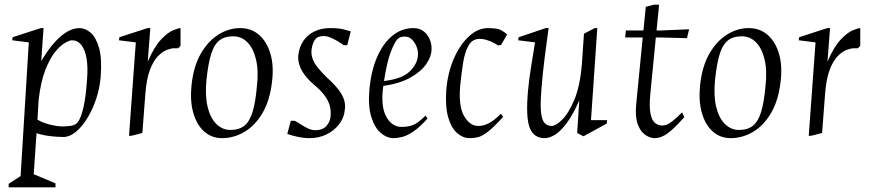

<svg xmlns="http://www.w3.org/2000/svg" viewBox="-20 -580 3710 820"><path d="M17 220V205L68 172L103 -399L32 -408L34 -421L154 -460H166L156 -319Q186 -369 214 -400Q242 -431 268.5 -445.5Q295 -460 319 -460Q344 -460 367 -440.5Q390 -421 403 -375.5Q416 -330 410 -252Q406 -203 390.5 -157Q375 -111 352.5 -74.5Q330 -38 303.5 -16.5Q277 5 251 5Q226 5 195.5 1.5Q165 -2 136 -11L124 164L217 203V220ZM249 -40Q260 -40 281 -42.5Q302 -45 312 -58Q326 -76 336.5 -121.5Q347 -167 352 -245Q356 -298 349 -334Q342 -370 326.5 -389Q311 -408 287 -408Q277 -408 257 -396.5Q237 -385 214.5 -357Q192 -329 173 -279.5Q154 -230 145 -154L140 -69Q161 -56 192.5 -48Q224 -40 249 -40Z M531 0 560 -399 488 -408 490 -421 610 -460H622L611 -317Q639 -381 668 -411.5Q697 -442 720 -451Q743 -460 751 -460V-384L741 -374Q737 -374 733 -374Q729 -374 724 -374Q712 -374 693 -367Q674 -360 654.5 -340Q635 -320 620.5 -282Q606 -244 601 -182L588 -12L541 0Z M928 10Q884 10 852 -18.5Q820 -47 805.5 -98Q791 -149 798 -217Q807 -299 838.5 -352.5Q870 -406 914 -433Q958 -460 1005 -460Q1053 -460 1086 -431.5Q1119 -403 1134.5 -352Q1150 -301 1142 -233Q1133 -152 1101.5 -98Q1070 -44 1024.5 -17Q979 10 928 10ZM964 -25Q1001 -25 1023.5 -43Q1046 -61 1058.5 -101.5Q1071 -142 1077 -209Q1085 -277 1073.5 -325.5Q1062 -374 1036.5 -399.5Q1011 -425 976 -425Q939 -425 916.5 -407Q894 -389 881.5 -348.5Q869 -308 862 -240Q855 -173 866.5 -124.5Q878 -76 904 -50.5Q930 -25 964 -25Z M1303 10Q1277 10 1250 4Q1223 -2 1207 -8L1222 -64H1239Q1254 -56 1268.5 -46.5Q1283 -37 1297.5 -30.5Q1312 -24 1326 -24Q1360 -24 1375.5 -43.5Q1391 -63 1392 -85Q1394 -110 1387.5 -131.5Q1381 -153 1364.5 -174.5Q1348 -196 1319 -220Q1296 -240 1280.5 -261Q1265 -282 1258.5 -303Q1252 -324 1254 -344Q1258 -380 1276 -406Q1294 -432 1323.5 -446Q1353 -460 1388 -460Q1425 -460 1443.5 -455.5Q1462 -451 1478 -446L1463 -387H1448Q1437 -395 1422 -404Q1407 -413 1391.5 -419.5Q1376 -426 1363 -426Q1336 -426 1325.5 -411Q1315 -396 1311 -371Q1308 -349 1315 -329.5Q1322 -310 1337 -291.5Q1352 -273 1373 -252Q1421 -209 1439 -177.5Q1457 -146 1453 -114Q1450 -77 1428 -49Q1406 -21 1373.5 -5.5Q1341 10 1303 10Z M1659 10Q1633 10 1607 -11.5Q1581 -33 1566 -80Q1551 -127 1558 -203Q1566 -281 1591.5 -338.5Q1617 -396 1656.5 -428Q1696 -460 1746 -460Q1782 -460 1803.5 -432Q1825 -404 1823 -366Q1822 -338 1800 -306Q1778 -274 1732.5 -248.5Q1687 -223 1617 -213Q1605 -128 1629 -83Q1653 -38 1695 -38Q1725 -38 1746 -47Q1767 -56 1797 -86L1806 -74Q1773 -37 1746.5 -19Q1720 -1 1699 4.5Q1678 10 1659 10ZM1620 -234Q1698 -243 1731 -276Q1764 -309 1765 -346Q1766 -363 1759 -381Q1752 -399 1739 -411.5Q1726 -424 1708 -424Q1701 -424 1692 -421.5Q1683 -419 1676 -411Q1664 -397 1648.5 -357Q1633 -317 1620 -234Z M1986 10Q1957 10 1932 -12Q1907 -34 1894 -79.5Q1881 -125 1886 -195Q1892 -269 1918 -329Q1944 -389 1982.5 -424.5Q2021 -460 2064 -460Q2086 -460 2103.5 -457Q2121 -454 2146 -433L2120 -388L2107 -386Q2097 -393 2084.5 -399Q2072 -405 2058 -409.5Q2044 -414 2029 -414Q1997 -414 1981 -385.5Q1965 -357 1958 -312.5Q1951 -268 1946 -220Q1937 -129 1961.5 -85.5Q1986 -42 2023 -42Q2043 -42 2065.5 -52.5Q2088 -63 2119 -94L2129 -81Q2089 -37 2064.5 -18Q2040 1 2022.5 5.5Q2005 10 1986 10Z M2306 10Q2259 10 2242 -35Q2225 -80 2235 -192Q2240 -245 2248 -294Q2256 -343 2265 -399L2193 -408L2195 -421L2311 -460H2323Q2315 -403 2306 -332.5Q2297 -262 2292 -194Q2287 -130 2291 -97.5Q2295 -65 2307 -53.5Q2319 -42 2336 -42Q2353 -42 2380.5 -68.5Q2408 -95 2432.5 -153Q2457 -211 2465 -305Q2467 -338 2469.5 -370.5Q2472 -403 2474 -436L2520 -460H2531L2504 -67H2573L2571 -52L2472 2L2445 -12L2454 -151Q2426 -88 2399.5 -53Q2373 -18 2349.5 -4Q2326 10 2306 10Z M2776 10Q2757 10 2736.5 -3.5Q2716 -17 2704 -48.5Q2692 -80 2697 -134L2725 -420H2650L2653 -450H2728L2738 -551L2773 -560H2795L2784 -450H2804L2923 -455L2914 -417L2800 -420H2781L2758 -185Q2752 -126 2758 -95.5Q2764 -65 2778 -54.5Q2792 -44 2808 -44Q2818 -44 2827.5 -47.5Q2837 -51 2852.5 -63Q2868 -75 2893 -100L2903 -80Q2870 -43 2847.5 -23.5Q2825 -4 2808 3Q2791 10 2776 10Z M3100 10Q3056 10 3024 -18.5Q2992 -47 2977.5 -98Q2963 -149 2970 -217Q2979 -299 3010.5 -352.5Q3042 -406 3086 -433Q3130 -460 3177 -460Q3225 -460 3258 -431.5Q3291 -403 3306.5 -352Q3322 -301 3314 -233Q3305 -152 3273.5 -98Q3242 -44 3196.5 -17Q3151 10 3100 10ZM3136 -25Q3173 -25 3195.5 -43Q3218 -61 3230.5 -101.5Q3243 -142 3249 -209Q3257 -277 3245.5 -325.5Q3234 -374 3208.5 -399.5Q3183 -425 3148 -425Q3111 -425 3088.5 -407Q3066 -389 3053.5 -348.5Q3041 -308 3034 -240Q3027 -173 3038.5 -124.5Q3050 -76 3076 -50.5Q3102 -25 3136 -25Z M3434 0 3463 -399 3391 -408 3393 -421 3513 -460H3525L3514 -317Q3542 -381 3571 -411.5Q3600 -442 3623 -451Q3646 -460 3654 -460V-384L3644 -374Q3640 -374 3636 -374Q3632 -374 3627 -374Q3615 -374 3596 -367Q3577 -360 3557.5 -340Q3538 -320 3523.5 -282Q3509 -244 3504 -182L3491 -12L3444 0Z"/></svg>

Font: Ancizar Serif Light
Style: Italic
Weight: 300
Italic angle: -4°
Designer: Cesar Puertas, Viviana Monsalve, Julian Moncada, Julian Prieto, Jose Castro, Felipe Aragon, Mariel Hernandez, Sara Alarc
Version: Version 8.100